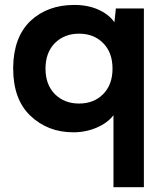

<svg xmlns="http://www.w3.org/2000/svg" viewBox="-20 -531 670 789"><path d="M456.1 -496.1Q454.1 -481.4 450.2 -439.5Q427.7 -471.7 384.8 -491.2Q341.8 -510.7 285.2 -510.7Q175.8 -510.7 105.5 -445.3Q36.1 -378.9 34.2 -255.9Q34.2 -252 34.2 -249Q34.2 -124 103.5 -56.6Q175.8 12.7 281.2 12.7Q333 12.7 377.9 -6.8Q422.9 -26.4 446.3 -57.6Q446.3 41 446.3 238.3Q477.5 238.3 571.3 238.3Q571.3 54.7 571.3 -496.1Q542 -496.1 456.1 -496.1ZM304.7 -105.5Q245.1 -105.5 206.1 -143.6Q167 -182.6 167 -249Q167 -315.4 206.1 -354.5Q245.1 -392.6 304.7 -392.6Q365.2 -392.6 403.3 -354.5Q442.4 -315.4 442.4 -249Q442.4 -182.6 403.3 -143.6Q365.2 -105.5 304.7 -105.5Z"/></svg>

Font: BM-Biotif
Style: Bold
Weight: 400
Designer: Deni Anggara
Version: Version 1.000;PS 001.000;hotconv 1.0.88;makeotf.lib2.5.64776